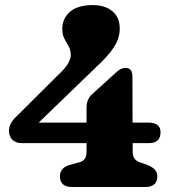

<svg xmlns="http://www.w3.org/2000/svg" viewBox="-20 -752 704 772"><path d="M328 -318.5Q328 -352 348.5 -371.5L442 -456.5Q456.5 -470 466 -474.5Q475.5 -479 485 -479Q512.5 -479 512.5 -444.5L513 -259H579Q599.5 -259 612.5 -249.8Q625.5 -240.5 625.5 -220.5Q625.5 -176.5 578.5 -176.5H513.5V-142.5Q513.5 -123 521.2 -113.5Q529 -104 542.5 -99.5L574.5 -88Q592.5 -80.5 602.5 -70.2Q612.5 -60 612.5 -43Q612.5 0 563.5 0H270.5Q221 0 221 -43Q221 -77 259 -88.5L299 -99.5Q313 -103 320.5 -113Q328 -123 328 -142.5V-176.5H67Q42.5 -176.5 29.2 -190.5Q16 -204.5 16 -227Q16 -240 23.2 -255Q30.5 -270 51.5 -289L213 -450Q264.5 -496.5 264.5 -531Q264.5 -551 256 -565.8Q247.5 -580.5 239 -596.2Q230.5 -612 230.5 -636Q230.5 -677.5 261.2 -704.5Q292 -731.5 353.5 -731.5Q402 -731.5 431.8 -707Q461.5 -682.5 461.5 -636.5Q461.5 -616.5 454.5 -595.2Q447.5 -574 427.5 -547.2Q407.5 -520.5 368.5 -484L135.5 -259H328Z"/></svg>

Font: Fraunces 9pt SuperSoft
Style: Bold
Weight: 700
Version: Version 1.000;[b76b70a41]